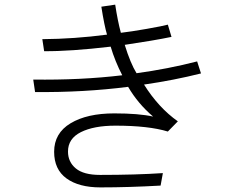

<svg xmlns="http://www.w3.org/2000/svg" viewBox="-20 -772 1040 826"><path d="M123 -429.7Q327.1 -426.8 505.9 -448.2Q474.6 -508.8 456.1 -571.3Q281.2 -550.8 169.9 -551.8L162.1 -603.5Q298.8 -604.5 440.4 -623Q428.7 -662.1 416 -743.2L475.6 -752Q486.3 -681.6 500 -630.9Q542 -635.7 611.8 -647.9Q681.6 -660.2 702.1 -666L717.8 -613.3Q642.6 -597.7 516.6 -579.1Q541 -500 567.4 -457Q703.1 -475.6 828.1 -507.8L844.7 -456.1Q728.5 -426.8 599.6 -408.2Q662.1 -308.6 745.1 -250L702.1 -206.1Q619.1 -231.4 476.6 -231.4Q383.8 -231.4 328.1 -203.6Q272.5 -175.8 272.5 -120.1Q272.5 -75.2 306.2 -47.4Q339.8 -19.5 410.2 -19.5Q563.5 -19.5 680.7 -27.3L670.9 26.4Q533.2 34.2 412.1 34.2Q319.3 34.2 266.1 -4.4Q212.9 -43 212.9 -119.1Q212.9 -199.2 283.7 -241.7Q354.5 -284.2 471.7 -284.2Q577.1 -284.2 638.7 -270.5Q573.2 -326.2 531.2 -398.4Q339.8 -374 130.9 -376Z"/></svg>

Font: Gothic A1 Light
Style: Regular
Weight: 300
Version: Version 2.50